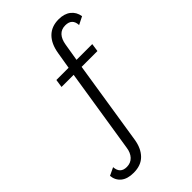

<svg xmlns="http://www.w3.org/2000/svg" viewBox="-294 -666 919 919"><g transform="rotate(-45 166.0 -206.0)"><path d="M34 181Q-8 181 -31 162Q-54 143 -57 111L-17 92Q-14 138 30 138Q57 138 74 120Q91 102 95 71L162 -354H80L86 -395H181L166 -378L183 -480Q192 -535 221.5 -564Q251 -593 299 -593Q337 -593 360.5 -574.5Q384 -556 389 -524L349 -504Q347 -550 301 -550Q274 -550 258 -532.5Q242 -515 237 -483L220 -380L210 -395H329L323 -354H216L149 73Q141 123 112.5 152Q84 181 34 181Z"/></g></svg>

Font: Rokkitt SemiBold Light
Style: Italic
Weight: 300
Italic angle: -9°
Version: Version 3.103